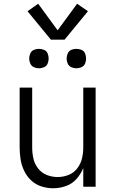

<svg xmlns="http://www.w3.org/2000/svg" viewBox="-20 -998 616 1026"><path d="M264 8Q298 8 331.5 -3.5Q365 -15 388.5 -41.5Q412 -68 425 -100V0H491V-530H425V-210Q425 -180 418 -151Q411 -122 392.5 -98Q374 -74 346 -63Q318 -52 288 -52Q258 -52 230 -63Q202 -74 183.5 -98Q165 -122 158.5 -151Q152 -180 152 -210V-530H85V-210Q85 -178 90 -146.5Q95 -115 109 -85.5Q123 -56 146.5 -34Q170 -12 201 -2Q232 8 264 8ZM388 -633Q402 -633 415.5 -639Q429 -645 434.5 -658Q440 -671 440 -685Q440 -699 434.5 -712.5Q429 -726 415.5 -731.5Q402 -737 388 -737Q374 -737 361 -731.5Q348 -726 342 -712.5Q336 -699 336 -685Q336 -671 342 -658Q348 -645 361 -639Q374 -633 388 -633ZM188 -633Q202 -633 215.5 -639Q229 -645 234.5 -658Q240 -671 240 -685Q240 -699 234.5 -712.5Q229 -726 215.5 -731.5Q202 -737 188 -737Q174 -737 161 -731.5Q148 -726 142 -712.5Q136 -699 136 -685Q136 -671 142 -658Q148 -645 161 -639Q174 -633 188 -633ZM252 -786H325L450 -938L392 -978L288 -836L184 -978L127 -938Z"/></svg>

Font: Iosevka Sparkle Light
Style: Regular
Weight: 300
Designer: Belleve Invis
Foundry: Belleve Invis
Version: Version 4.5.0; ttfautohint (v1.8.3)